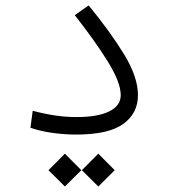

<svg xmlns="http://www.w3.org/2000/svg" viewBox="-20 -490 626 702"><path d="M258.8 2Q215.8 2 171.6 -4.2Q127.4 -10.3 91.3 -22.9L99.6 -85Q139.6 -74.2 179.7 -68.1Q219.7 -62 259.8 -62Q337.4 -62 379.4 -82.8Q421.4 -103.5 421.4 -142.1Q421.4 -188.5 374.8 -263.9Q328.1 -339.4 253.4 -434.6L304.2 -470.2Q382.8 -374.5 433.6 -291.5Q484.4 -208.5 484.4 -142.1Q484.4 -75.7 430.7 -36.9Q377 2 258.8 2ZM217.3 191.9 157.2 132.3 217.3 71.8 277.3 132.3ZM339.4 191.9 279.3 132.3 339.4 71.8 399.4 132.3Z"/></svg>

Font: Cascadia Code NF Light
Style: Regular
Weight: 300
Monospace: yes
Designer: Aaron Bell
Foundry: Saja Typeworks
Version: Version 2404.023; ttfautohint (v1.8.4)